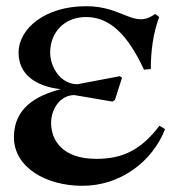

<svg xmlns="http://www.w3.org/2000/svg" viewBox="-20 -585 578 620"><path d="M246 15C369 15 472 -63 513 -168L495 -179C436 -102 378 -72 291 -72C182 -72 145 -132 145 -188C145 -235 176 -278 220 -278L343 -257L351 -262L374 -334L367 -339L230 -313C175 -313 142 -369 142 -415C142 -480 187 -530 258 -530C334 -530 392 -474 445 -360L467 -362C467 -418 474 -477 494 -530L481 -540C413 -490 379 -565 258 -565C126 -565 40 -493 40 -415C40 -344 96 -306 176 -297C96 -276 25 -236 25 -142C25 -44 129 15 246 15Z"/></svg>

Font: Basteleur Moonlight
Style: Regular
Weight: 300
Designer: Keussel
Foundry: Keussel Studio
Version: Version 1.300;Glyphs 3.2 (3192)